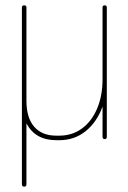

<svg xmlns="http://www.w3.org/2000/svg" viewBox="-20 -521 481 719"><path d="M79 169Q79 178 71 178Q62 178 62 169V-493Q62 -501 71 -501Q79 -501 79 -493V-143Q79 -80 108 -46.5Q137 -13 191 -13H202Q250 -13 286.5 -39.5Q323 -66 343.5 -114Q364 -162 364 -224V-493Q364 -501 372 -501Q380 -501 380 -493V-9Q380 0 372 0Q364 0 364 -9V-122Q343 -64 301 -30Q259 4 202 4H191Q112 4 79 -59Z"/></svg>

Font: Libertine Sup Thin
Style: Regular
Weight: 100
Designer: Bastien Sozeau
Foundry: NBR — Bastien Sozeau
Version: Version 2.003; ttfautohint (v1.8.4.7-5d5b);gftools[0.9.33]